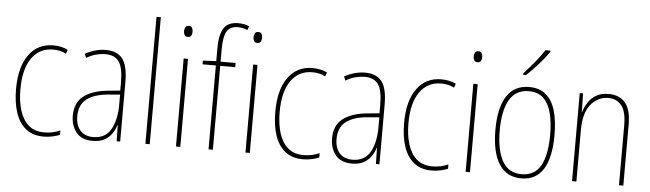

<svg xmlns="http://www.w3.org/2000/svg" viewBox="-48 -950 3879 1145"><g transform="rotate(5 1891.5 -377.5)"><path d="M239 10Q174 10 132.5 -23.5Q91 -57 71 -117Q51 -177 51 -258Q51 -390 104 -463.5Q157 -537 250 -537Q299 -537 338 -518L329 -494Q311 -504 291 -508Q271 -512 251 -512Q170 -512 123.5 -446.5Q77 -381 77 -258Q77 -188 94 -133Q111 -78 147 -46.5Q183 -15 241 -15Q290 -15 336 -35V-9Q317 -1 291.5 4.5Q266 10 239 10Z M564 -537Q633 -537 665 -495.5Q697 -454 697 -356V0H676L674 -96H672Q664 -69 647.5 -45Q631 -21 603.5 -5.5Q576 10 533 10Q465 10 433.5 -31Q402 -72 402 -129Q402 -208 453.5 -247.5Q505 -287 598 -296L671 -303V-351Q671 -441 645.5 -476.5Q620 -512 564 -512Q540 -512 511.5 -505Q483 -498 451 -480L441 -503Q469 -519 501 -528Q533 -537 564 -537ZM598 -273Q515 -265 472 -230.5Q429 -196 429 -129Q429 -74 456.5 -43.5Q484 -13 533 -13Q607 -13 639.5 -70.5Q672 -128 672 -220V-279Z M874 0H848V-760H874Z M1045 -723Q1060 -723 1065 -713Q1070 -703 1070 -691Q1070 -676 1064 -666.5Q1058 -657 1044 -657Q1030 -657 1024.5 -667Q1019 -677 1019 -690Q1019 -702 1024.5 -712.5Q1030 -723 1045 -723ZM1057 -527V0H1031V-527Z M1342 -502H1252V0H1226V-502H1146V-524L1226 -528V-604Q1226 -686 1251 -725.5Q1276 -765 1338 -765Q1358 -765 1374 -761.5Q1390 -758 1403 -752L1395 -729Q1381 -735 1366 -738Q1351 -741 1337 -741Q1290 -741 1271 -708.5Q1252 -676 1252 -600V-527H1342Z M1461 -723Q1476 -723 1481 -713Q1486 -703 1486 -691Q1486 -676 1480 -666.5Q1474 -657 1460 -657Q1446 -657 1440.5 -667Q1435 -677 1435 -690Q1435 -702 1440.5 -712.5Q1446 -723 1461 -723ZM1473 -527V0H1447V-527Z M1791 10Q1726 10 1684.5 -23.5Q1643 -57 1623 -117Q1603 -177 1603 -258Q1603 -390 1656 -463.5Q1709 -537 1802 -537Q1851 -537 1890 -518L1881 -494Q1863 -504 1843 -508Q1823 -512 1803 -512Q1722 -512 1675.5 -446.5Q1629 -381 1629 -258Q1629 -188 1646 -133Q1663 -78 1699 -46.5Q1735 -15 1793 -15Q1842 -15 1888 -35V-9Q1869 -1 1843.5 4.5Q1818 10 1791 10Z M2116 -537Q2185 -537 2217 -495.5Q2249 -454 2249 -356V0H2228L2226 -96H2224Q2216 -69 2199.5 -45Q2183 -21 2155.5 -5.5Q2128 10 2085 10Q2017 10 1985.5 -31Q1954 -72 1954 -129Q1954 -208 2005.5 -247.5Q2057 -287 2150 -296L2223 -303V-351Q2223 -441 2197.5 -476.5Q2172 -512 2116 -512Q2092 -512 2063.5 -505Q2035 -498 2003 -480L1993 -503Q2021 -519 2053 -528Q2085 -537 2116 -537ZM2150 -273Q2067 -265 2024 -230.5Q1981 -196 1981 -129Q1981 -74 2008.5 -43.5Q2036 -13 2085 -13Q2159 -13 2191.5 -70.5Q2224 -128 2224 -220V-279Z M2562 10Q2497 10 2455.5 -23.5Q2414 -57 2394 -117Q2374 -177 2374 -258Q2374 -390 2427 -463.5Q2480 -537 2573 -537Q2622 -537 2661 -518L2652 -494Q2634 -504 2614 -508Q2594 -512 2574 -512Q2493 -512 2446.5 -446.5Q2400 -381 2400 -258Q2400 -188 2417 -133Q2434 -78 2470 -46.5Q2506 -15 2564 -15Q2613 -15 2659 -35V-9Q2640 -1 2614.5 4.5Q2589 10 2562 10Z M2779 -723Q2794 -723 2799 -713Q2804 -703 2804 -691Q2804 -676 2798 -666.5Q2792 -657 2778 -657Q2764 -657 2758.5 -667Q2753 -677 2753 -690Q2753 -702 2758.5 -712.5Q2764 -723 2779 -723ZM2791 -527V0H2765V-527Z M3274 -264Q3274 -131 3230.5 -60.5Q3187 10 3099 10Q3010 10 2965 -61Q2920 -132 2920 -265Q2920 -397 2965 -467Q3010 -537 3099 -537Q3162 -537 3201 -503Q3240 -469 3257 -407.5Q3274 -346 3274 -264ZM2946 -265Q2946 -146 2983 -80.5Q3020 -15 3098 -15Q3176 -15 3212 -78.5Q3248 -142 3248 -265Q3248 -339 3233.5 -394.5Q3219 -450 3186.5 -481Q3154 -512 3099 -512Q3021 -512 2983.5 -447.5Q2946 -383 2946 -265ZM3206 -757Q3190 -733 3167 -705.5Q3144 -678 3119.5 -652Q3095 -626 3073 -606H3057V-616Q3091 -653 3121.5 -690Q3152 -727 3176 -764H3206Z M3575 -537Q3639 -537 3674 -496Q3709 -455 3709 -366V0H3683V-359Q3683 -441 3654 -477Q3625 -513 3575 -513Q3513 -513 3470.5 -462Q3428 -411 3428 -308V0H3402V-527H3422L3424 -416H3426Q3434 -445 3452 -473Q3470 -501 3500 -519Q3530 -537 3575 -537Z"/></g></svg>

Font: Noto Sans Georgian Condensed Thin
Style: Regular
Weight: 100
Width: 3
Designer: Monotype Design Team, Akaki Razmadze
Foundry: Google LLC
Version: Version 2.005; ttfautohint (v1.8.4.7-5d5b)